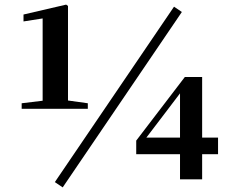

<svg xmlns="http://www.w3.org/2000/svg" viewBox="-20 -778 994 833"><path d="M252 35 769 -726 735 -749 218 12ZM761 0H857V-109H926V-181H857V-444H782L571 -168V-109H761ZM615 -181 698 -290 761 -373V-181ZM165 -306H361V-330L275 -342V-752L267 -758L82 -715V-685L165 -698V-341L74 -330V-306Z"/></svg>

Font: GenKiMin2 TW H
Style: Regular
Weight: 900
Version: Version 2.100;PS 2.1;hotconv 16.6.51;makeotf.lib2.5.65220 DE